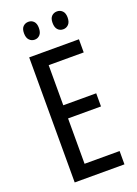

<svg xmlns="http://www.w3.org/2000/svg" viewBox="-167 -962 735 1030"><g transform="rotate(-20 201.0 -447.5)"><path d="M357 0H73V-714H357V-639H157V-410H345V-335H157V-76H357ZM91 -845Q91 -871 103.5 -883Q116 -895 134 -895Q152 -895 164 -882.5Q176 -870 176 -845Q176 -819 164 -806Q152 -793 134 -793Q116 -793 103.5 -806Q91 -819 91 -845ZM254 -845Q254 -871 266.5 -883Q279 -895 297 -895Q315 -895 327.5 -882.5Q340 -870 340 -845Q340 -819 327.5 -806Q315 -793 297 -793Q278 -793 266 -806Q254 -819 254 -845Z"/></g></svg>

Font: Noto Sans Gurmukhi ExtraCondensed
Style: Regular
Weight: 400
Width: 2
Designer: Jelle Bosma - Monotype Design Team
Foundry: Monotype Imaging Inc.
Version: Version 2.004; ttfautohint (v1.8.4.7-5d5b)